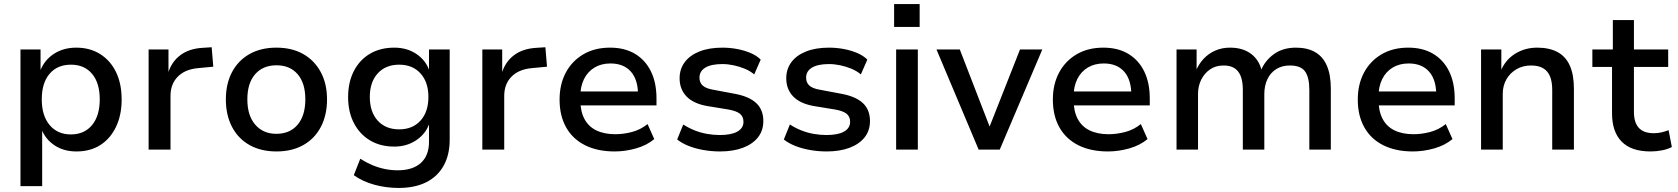

<svg xmlns="http://www.w3.org/2000/svg" viewBox="-20 -738 8276 947"><path d="M81 180V-494H180V-388H178Q199 -442 246 -472.5Q293 -503 356 -503Q424 -503 474.5 -471Q525 -439 552.5 -382Q580 -325 580 -247Q580 -171 552.5 -113Q525 -55 475.5 -23Q426 9 357 9Q295 9 250 -20.5Q205 -50 185 -100H188V180ZM329 -75Q396 -75 434 -121Q472 -167 472 -248Q472 -329 434 -374Q396 -419 330 -419Q263 -419 224.5 -374Q186 -329 186 -248Q186 -167 225 -121Q264 -75 329 -75Z M713 0V-494H811V-377H809Q826 -433 869 -465.5Q912 -498 978 -502L1024 -505L1032 -409L957 -402Q892 -396 856.5 -359.5Q821 -323 821 -265V0Z M1344 9Q1267 9 1211 -22.5Q1155 -54 1124.5 -112Q1094 -170 1094 -248Q1094 -325 1124.5 -382.5Q1155 -440 1211 -471.5Q1267 -503 1343 -503Q1420 -503 1475.5 -471.5Q1531 -440 1562 -382.5Q1593 -325 1593 -248Q1593 -170 1562.5 -112Q1532 -54 1476 -22.5Q1420 9 1344 9ZM1343 -78Q1410 -78 1448 -123Q1486 -168 1486 -248Q1486 -328 1448 -372Q1410 -416 1344 -416Q1277 -416 1238.5 -372Q1200 -328 1200 -248Q1200 -168 1239 -123Q1278 -78 1343 -78Z M1946 189Q1884 189 1826 173Q1768 157 1725 126L1757 45Q1785 63 1815.5 76Q1846 89 1878 95.5Q1910 102 1941 102Q2016 102 2056 65.5Q2096 29 2096 -39V-127H2097Q2079 -77 2032.5 -46Q1986 -15 1925 -15Q1856 -15 1805 -45.5Q1754 -76 1725.5 -131Q1697 -186 1697 -259Q1697 -333 1725.5 -388Q1754 -443 1805 -473Q1856 -503 1925 -503Q1987 -503 2033.5 -472Q2080 -441 2098 -389H2096V-494H2198V-49Q2198 26 2168 79.5Q2138 133 2082 161Q2026 189 1946 189ZM1949 -100Q2015 -100 2054 -143Q2093 -186 2093 -260Q2093 -333 2054 -376Q2015 -419 1949 -419Q1882 -419 1843 -376Q1804 -333 1804 -260Q1804 -186 1843 -143Q1882 -100 1949 -100Z M2359 0V-494H2457V-377H2455Q2472 -433 2515 -465.5Q2558 -498 2624 -502L2670 -505L2678 -409L2603 -402Q2538 -396 2502.5 -359.5Q2467 -323 2467 -265V0Z M3012 9Q2927 9 2866 -21.5Q2805 -52 2772.5 -109.5Q2740 -167 2740 -247Q2740 -322 2770.5 -379.5Q2801 -437 2857 -470Q2913 -503 2989 -503Q3061 -503 3112 -472.5Q3163 -442 3190.5 -386Q3218 -330 3218 -252V-218H2823V-287H3144L3127 -270Q3127 -345 3091.5 -385Q3056 -425 2991 -425Q2946 -425 2912.5 -405Q2879 -385 2860.5 -348Q2842 -311 2842 -259V-249Q2842 -191 2862 -152.5Q2882 -114 2921 -95Q2960 -76 3015 -76Q3055 -76 3097 -87Q3139 -98 3174 -126L3207 -52Q3170 -21 3117 -6Q3064 9 3012 9Z M3531 9Q3490 9 3450 2Q3410 -5 3377 -18Q3344 -31 3320 -50L3350 -124Q3376 -107 3406 -95Q3436 -83 3468 -77.5Q3500 -72 3530 -72Q3587 -72 3617 -89Q3647 -106 3647 -137Q3647 -163 3629.5 -177Q3612 -191 3572 -198L3468 -215Q3400 -227 3366 -262.5Q3332 -298 3332 -352Q3332 -397 3357 -431Q3382 -465 3429.5 -484Q3477 -503 3543 -503Q3579 -503 3614.5 -496.5Q3650 -490 3681 -477Q3712 -464 3732 -444L3700 -371Q3680 -388 3653.5 -399Q3627 -410 3598.5 -416Q3570 -422 3543 -422Q3488 -422 3459 -404.5Q3430 -387 3430 -355Q3430 -330 3446.5 -315.5Q3463 -301 3500 -295L3601 -276Q3674 -263 3709.5 -230Q3745 -197 3745 -141Q3745 -94 3718.5 -60.5Q3692 -27 3644 -9Q3596 9 3531 9Z M4057 9Q4016 9 3976 2Q3936 -5 3903 -18Q3870 -31 3846 -50L3876 -124Q3902 -107 3932 -95Q3962 -83 3994 -77.5Q4026 -72 4056 -72Q4113 -72 4143 -89Q4173 -106 4173 -137Q4173 -163 4155.5 -177Q4138 -191 4098 -198L3994 -215Q3926 -227 3892 -262.5Q3858 -298 3858 -352Q3858 -397 3883 -431Q3908 -465 3955.5 -484Q4003 -503 4069 -503Q4105 -503 4140.5 -496.5Q4176 -490 4207 -477Q4238 -464 4258 -444L4226 -371Q4206 -388 4179.5 -399Q4153 -410 4124.5 -416Q4096 -422 4069 -422Q4014 -422 3985 -404.5Q3956 -387 3956 -355Q3956 -330 3972.5 -315.5Q3989 -301 4026 -295L4127 -276Q4200 -263 4235.5 -230Q4271 -197 4271 -141Q4271 -94 4244.5 -60.5Q4218 -27 4170 -9Q4122 9 4057 9Z M4390 -605V-718H4516V-605ZM4400 0V-494H4507V0Z M4807 0 4599 -494H4714L4866 -101H4856L5011 -494H5121L4911 0Z M5445 9Q5360 9 5299 -21.5Q5238 -52 5205.5 -109.5Q5173 -167 5173 -247Q5173 -322 5203.5 -379.5Q5234 -437 5290 -470Q5346 -503 5422 -503Q5494 -503 5545 -472.5Q5596 -442 5623.5 -386Q5651 -330 5651 -252V-218H5256V-287H5577L5560 -270Q5560 -345 5524.5 -385Q5489 -425 5424 -425Q5379 -425 5345.5 -405Q5312 -385 5293.5 -348Q5275 -311 5275 -259V-249Q5275 -191 5295 -152.5Q5315 -114 5354 -95Q5393 -76 5448 -76Q5488 -76 5530 -87Q5572 -98 5607 -126L5640 -52Q5603 -21 5550 -6Q5497 9 5445 9Z M5783 0V-494H5882V-389H5879Q5893 -423 5917 -448.5Q5941 -474 5974 -488.5Q6007 -503 6047 -503Q6110 -503 6150.5 -472.5Q6191 -442 6203 -389H6199Q6218 -438 6262.5 -470.5Q6307 -503 6372 -503Q6428 -503 6466.5 -481Q6505 -459 6524.5 -414Q6544 -369 6544 -300V0H6438V-295Q6438 -356 6417 -385.5Q6396 -415 6342 -415Q6303 -415 6274.5 -397Q6246 -379 6231 -347Q6216 -315 6216 -274V0H6110V-295Q6110 -355 6087 -385Q6064 -415 6015 -415Q5976 -415 5948 -395.5Q5920 -376 5904.5 -344.5Q5889 -313 5889 -275V0Z M6949 9Q6864 9 6803 -21.5Q6742 -52 6709.5 -109.5Q6677 -167 6677 -247Q6677 -322 6707.5 -379.5Q6738 -437 6794 -470Q6850 -503 6926 -503Q6998 -503 7049 -472.5Q7100 -442 7127.5 -386Q7155 -330 7155 -252V-218H6760V-287H7081L7064 -270Q7064 -345 7028.5 -385Q6993 -425 6928 -425Q6883 -425 6849.5 -405Q6816 -385 6797.5 -348Q6779 -311 6779 -259V-249Q6779 -191 6799 -152.5Q6819 -114 6858 -95Q6897 -76 6952 -76Q6992 -76 7034 -87Q7076 -98 7111 -126L7144 -52Q7107 -21 7054 -6Q7001 9 6949 9Z M7285 0V-494H7385V-390H7383Q7406 -444 7454 -473.5Q7502 -503 7562 -503Q7622 -503 7662.5 -481Q7703 -459 7723 -414Q7743 -369 7743 -300V0H7636V-295Q7636 -334 7625.5 -360.5Q7615 -387 7592 -401Q7569 -415 7532 -415Q7491 -415 7459.5 -396.5Q7428 -378 7410 -346.5Q7392 -315 7392 -275V0Z M8121 9Q8026 9 7978.5 -39.5Q7931 -88 7931 -179V-408H7834V-494H7935V-639H8039V-494H8208V-408H8039V-186Q8039 -134 8063 -107.5Q8087 -81 8137 -81Q8156 -81 8174 -85Q8192 -89 8210 -96L8226 -13Q8206 -2 8177.5 3.5Q8149 9 8121 9Z"/></svg>

Font: Nunito Sans 9pt SemiBold
Style: Regular
Weight: 600
Version: Version 3.101;gftools[0.9.27]